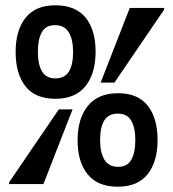

<svg xmlns="http://www.w3.org/2000/svg" viewBox="-20 -690 654 725"><path d="M39 -494Q39 -575.5 76.5 -622.8Q114 -670 189 -670Q265 -670 303 -623.7Q341 -577.4 341 -494.7Q341 -413 303 -365Q265 -317 188.5 -317Q113 -317 76 -364.3Q39 -411.5 39 -494ZM187.8 -595Q153 -595 138 -568.5Q123 -542 123 -495Q123 -446.5 138.7 -420.2Q154.4 -394 188.8 -394Q224 -394 240 -419.5Q256 -445 256 -494Q256 -541 239.7 -568Q223.5 -595 187.8 -595ZM202 -277H254L144 5H14V-1ZM273 -160Q273 -242.5 311.7 -290.2Q350.4 -338 425.7 -338Q501 -338 538 -290.7Q575 -243.5 575 -161Q575 -79.5 537.5 -32.2Q500 15 424.5 15Q349 15 311 -31.7Q273 -78.5 273 -160ZM426.2 -60Q461 -60 476 -87Q491 -114 491 -160Q491 -208.5 475.3 -234.8Q459.6 -261 425.2 -261Q390 -261 374 -235.5Q358 -210 358 -161Q358 -114 374.3 -87Q390.5 -60 426.2 -60ZM412 -378H360L470 -660H600V-654Z"/></svg>

Font: Intel One Mono Light
Style: Regular
Weight: 300
Monospace: yes
Designer: Fred Shallcrass
Foundry: Frere-Jones Type LLC
Version: Version 1.004